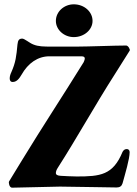

<svg xmlns="http://www.w3.org/2000/svg" viewBox="-20 -865 636 890"><path d="M322 -693C370 -693 409 -727 409 -768C409 -811 370 -845 322 -845C277 -845 239 -811 239 -768C239 -727 277 -693 322 -693ZM521 4C535 4 544 -2 548 -15C560 -59 581 -128 581 -160C581 -169 575 -174 568 -174C559 -174 553 -170 548 -161C504 -53 444 -47 336 -47C315 -47 279 -49 261 -50C246 -51 239 -55 239 -63C239 -69 241 -77 249 -89C335 -223 422 -380 513 -522L581 -630C585 -635 574 -654 565 -654C515 -654 386 -649 338 -649H220C183 -649 158 -649 134 -659C116 -666 94 -686 83 -686C69 -686 63 -679 61 -659C56 -605 53 -576 32 -529C28 -521 25 -510 25 -502C25 -493 28 -485 39 -485C59 -485 71 -504 80 -519C110 -572 155 -604 209 -604C232 -604 254 -604 280 -604H358C370 -604 373 -599 373 -594C373 -588 370 -583 368 -577C272 -422 175 -275 80 -119L22 -24C19 -19 23 5 36 5L258 0C367 1 492 4 521 4Z"/></svg>

Font: EB Garamond
Style: Bold
Weight: 700
Designer: Georg Duffner and Octavio Pardo
Foundry: Georg Duffner
Version: Version 1.000;PS 001.000;hotconv 1.0.88;makeotf.lib2.5.64775